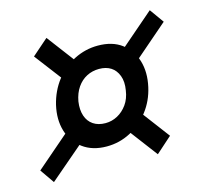

<svg xmlns="http://www.w3.org/2000/svg" viewBox="-76 -555 679 639"><g transform="rotate(-15 263.0 -235.0)"><path d="M236 -69Q187 -69 154 -93.5Q121 -118 109 -158Q97 -198 108 -246Q119 -292 146 -327Q173 -362 211.5 -381.5Q250 -401 293 -401Q343 -401 375 -377Q407 -353 419 -313Q431 -273 420 -224Q410 -179 383 -144Q356 -109 318 -89Q280 -69 236 -69ZM35 0 1 -49 147 -175 180 -124ZM393 0 298 -126 354 -174 448 -49ZM252 -145Q274 -145 293.5 -155.5Q313 -166 327 -185.5Q341 -205 345 -233Q350 -262 342 -283Q334 -304 317.5 -314.5Q301 -325 277 -325Q254 -325 234.5 -315Q215 -305 201.5 -285.5Q188 -266 183 -238Q179 -210 186 -189Q193 -168 210 -156.5Q227 -145 252 -145ZM174 -296 79 -421 135 -470 227 -348ZM386 -300 352 -350 491 -470 526 -421Z"/></g></svg>

Font: Ysabeau Infant SemiBold
Style: Italic
Weight: 600
Italic angle: -12°
Designer: Christian Thalmann (Catharsis Fonts)
Version: Version 2.002; featfreeze: ss01,ss02,lnum